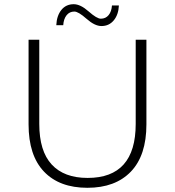

<svg xmlns="http://www.w3.org/2000/svg" viewBox="-20 -889 833 914"><path d="M463 -765Q431 -765 392 -799.5Q353 -834 334 -834Q311 -834 297 -816.5Q283 -799 281 -769H248Q250 -814 272 -841.5Q294 -869 331 -869Q363 -869 402 -834.5Q441 -800 460 -800Q483 -800 497 -817Q511 -834 513 -863H546Q544 -819 521.5 -792Q499 -765 463 -765ZM116 -297V-700H167V-299Q167 -170 226 -106Q285 -42 397 -42Q626 -42 626 -299V-700H677V-297Q677 -149 603 -72Q529 5 396 5Q263 5 189.5 -72Q116 -149 116 -297Z"/></svg>

Font: mBank Light
Style: Regular
Weight: 300
Designer: Julieta Ulanovsky
Foundry: Julieta Ulanovsky
Version: Version 7.200;PS 007.200;hotconv 1.0.88;makeotf.lib2.5.64775